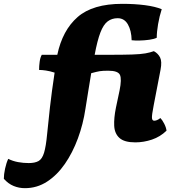

<svg xmlns="http://www.w3.org/2000/svg" viewBox="-177 -734 908 1002"><path d="M-47 248Q-78 248 -106 236.5Q-134 225 -157 199Q-157 176 -150.5 146Q-144 116 -134 95Q-110 107 -82.5 112Q-55 117 -27 117Q5 117 24 106.5Q43 96 53 63Q63 30 69 -35Q74 -89 83.5 -172.5Q93 -256 108 -355Q83 -363 62.5 -366Q42 -369 27 -369Q27 -390 30 -412Q33 -434 41 -448H122Q149 -576 228 -645Q307 -714 461 -714Q526 -714 579.5 -707Q633 -700 667 -686Q655 -649 648 -608Q641 -567 641 -537Q627 -530 602 -526.5Q577 -523 551.5 -522.5Q526 -522 510 -524Q509 -574 490.5 -606.5Q472 -639 437 -639Q407 -639 385 -622.5Q363 -606 347 -564.5Q331 -523 317 -448H387Q467 -448 512 -449.5Q557 -451 582 -455.5Q607 -460 626 -467Q648 -455 658.5 -434Q669 -413 661 -371L625 -184Q615 -133 616 -118.5Q617 -104 628 -104Q634 -104 642 -107Q650 -110 660 -118Q670 -108 680 -88.5Q690 -69 692 -52Q659 -20 616 -5.5Q573 9 529 9Q472 9 446.5 -14Q421 -37 419 -77.5Q417 -118 428 -172L447 -262Q459 -321 449 -343Q439 -365 388 -365Q359 -365 343.5 -362.5Q328 -360 299 -352Q291 -305 284 -260.5Q277 -216 269 -167Q257 -86 229.5 -11.5Q202 63 161.5 121.5Q121 180 68.5 214Q16 248 -47 248Z"/></svg>

Font: Vollkorn Black
Style: Italic
Weight: 900
Italic angle: -11°
Designer: Friedrich Althausen
Foundry: Friedrich Althausen
Version: Version 5.000; ttfautohint (v1.8.3)